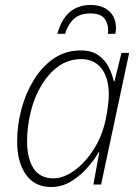

<svg xmlns="http://www.w3.org/2000/svg" viewBox="-20 -743 564 773"><path d="M186 10Q120 10 84.5 -40Q49 -90 49 -174Q49 -238 66 -302.5Q83 -367 116 -421Q149 -475 196.5 -507.5Q244 -540 306 -540Q348 -540 375.5 -521Q403 -502 417.5 -473Q432 -444 438 -416H441L469 -530H500L387 0H356L380 -131H378Q360 -100 331.5 -67.5Q303 -35 266 -12.5Q229 10 186 10ZM195 -25Q236 -25 279.5 -56.5Q323 -88 357.5 -142Q392 -196 406 -264Q412 -296 415 -319Q418 -342 418 -362Q418 -430 388.5 -467.5Q359 -505 307 -505Q256 -505 215.5 -476Q175 -447 146.5 -399Q118 -351 103.5 -292Q89 -233 89 -174Q89 -104 115.5 -64.5Q142 -25 195 -25ZM211 -607Q243 -723 345 -723Q391 -723 419 -698.5Q447 -674 447 -628Q447 -622 446 -616.5Q445 -611 444 -607H414Q419 -638 404 -663.5Q389 -689 344 -689Q301 -689 277 -666.5Q253 -644 242 -607Z"/></svg>

Font: Noto Sans Disp ExtLt
Style: Italic
Weight: 200
Italic angle: -12°
Designer: Monotype Design Team
Foundry: Monotype Imaging Inc.
Version: Version 2.000;GOOG;noto-source:20170915:90ef993387c0